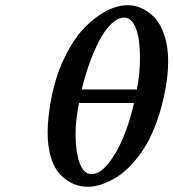

<svg xmlns="http://www.w3.org/2000/svg" viewBox="-20 -712 670 742"><path d="M180.2 -341.8Q198.2 -427.2 232.7 -496.1Q267.1 -564.9 307.9 -606.4Q348.6 -647.9 391.4 -669.9Q434.1 -691.9 474.1 -691.9Q501.5 -691.9 527.8 -679.9Q554.2 -668 577.6 -643.6Q601.1 -619.1 615.5 -575.2Q629.9 -531.2 629.9 -474.1Q629.9 -412.6 613.8 -339.8Q599.6 -274.4 577.6 -220Q555.7 -165.5 530 -128.4Q504.4 -91.3 476.3 -63.7Q448.2 -36.1 419.7 -20.5Q391.1 -4.9 366.5 2.4Q341.8 9.8 319.8 9.8Q290.5 9.8 264.2 -1.2Q237.8 -12.2 214.6 -35.4Q191.4 -58.6 177.7 -100.8Q164.1 -143.1 164.1 -199.2Q164.1 -262.7 180.2 -341.8ZM460 -644Q434.6 -644 408.7 -618.4Q382.8 -592.8 361.8 -551.3Q340.8 -509.8 324 -462.4Q307.1 -415 295.9 -366.2H508.8Q521 -425.8 521 -490.2Q521 -560.1 505.4 -602.1Q489.7 -644 460 -644ZM498 -314H285.2Q272 -246.6 272 -192.9Q272 -125 287.8 -82Q303.7 -39.1 334 -39.1Q365.2 -39.1 398.2 -79.6Q431.2 -120.1 456.8 -181.9Q482.4 -243.7 498 -314Z"/></svg>

Font: Linear Smooth
Style: Bold Italic
Weight: 700
Designer: Philipp H. Poll, Flanker
Foundry: Philipp H. Poll, reworked by Flanker
Version: Version 1.061 | FøM Fix